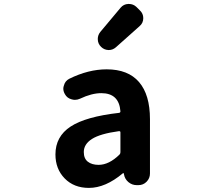

<svg xmlns="http://www.w3.org/2000/svg" viewBox="-20 -918 1040 952"><path d="M420.9 13.7Q346.7 13.7 300.8 -33.2Q254.9 -80.1 254.9 -152.3Q254.9 -241.2 330.1 -290.5Q405.3 -339.8 570.3 -358.4Q577.1 -359.4 577.1 -366.2Q570.3 -456.1 482.4 -456.1Q434.6 -456.1 377 -428.7Q364.3 -422.9 351.6 -422.9Q342.8 -422.9 334 -425.8Q312.5 -431.6 301.8 -451.2Q293.9 -464.8 293.9 -478.5Q293.9 -486.3 296.9 -494.1Q302.7 -516.6 323.2 -527.3Q418 -574.2 508.8 -574.2Q615.2 -574.2 669.4 -511.2Q723.6 -448.2 723.6 -327.1V-57.6Q723.6 -34.2 707 -17.1Q690.4 0 666 0H658.2Q634.8 0 616.7 -15.1Q598.6 -30.3 594.7 -53.7L593.8 -58.6Q592.8 -59.6 591.3 -59.6Q589.8 -59.6 588.9 -58.6Q502.9 13.7 420.9 13.7ZM468.8 -100.6Q520.5 -100.6 572.3 -151.4Q577.1 -156.2 577.1 -163.1V-261.7Q577.1 -268.6 569.3 -267.6Q476.6 -254.9 436 -229Q395.5 -203.1 395.5 -164.1Q395.5 -131.8 415.5 -116.2Q435.5 -100.6 468.8 -100.6ZM554.7 -683.6Q539.1 -669.9 519.5 -669.9Q518.6 -669.9 517.6 -669.9Q496.1 -670.9 481.4 -685.5Q464.8 -701.2 464.8 -724.6Q464.8 -744.1 477.5 -759.8L578.1 -879.9Q592.8 -897.5 616.2 -898.4Q618.2 -898.4 619.1 -898.4Q640.6 -898.4 656.2 -883.8L673.8 -866.2Q690.4 -850.6 690.4 -828.1Q690.4 -803.7 671.9 -788.1Z"/></svg>

Font: Gen Jyuu Gothic Monospace Bold
Style: Bold
Weight: 700
Designer: [Source Han Sans]
Ryoko NISHIZUKA  (kana & ideographs); Paul D. Hunt (Latin, Greek & Cyrillic); Wenlong ZHANG  (bopomofo
Version: Version 1.002.20150607